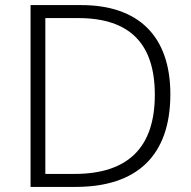

<svg xmlns="http://www.w3.org/2000/svg" viewBox="-20 -734 751 754"><path d="M649 -364C649 -592 524 -714 299 -714H100V0H277C519 0 649 -124 649 -364ZM588 -362C588 -155 483 -51 272 -51H158V-663H287C489 -663 588 -563 588 -362Z"/></svg>

Font: Noto Sans Malayalam Light
Style: Regular
Weight: 300
Designer: Jelle Bosma - Monotype Design Team
Foundry: Monotype Imaging Inc.
Version: Version 2.104